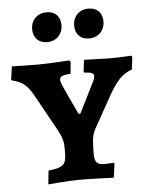

<svg xmlns="http://www.w3.org/2000/svg" viewBox="-52 -760 626 811"><g transform="rotate(-5 260.5 -354.5)"><path d="M168 -591C207 -591 234 -619 234 -658C234 -693 213 -717 176 -717C136 -717 109 -689 109 -651C109 -616 130 -591 168 -591ZM346 -591C385 -591 412 -619 412 -658C412 -693 391 -717 353 -717C314 -717 287 -689 287 -651C287 -616 307 -591 346 -591ZM120 8C120 8 207 0 255 0C299 0 398 4 398 4L406 -55L403 -59C403 -59 380 -57 362 -57C331 -57 322 -70 322 -107C323 -156 323 -178 337 -206L415 -346C447 -401 470 -429 514 -445L520 -497L517 -503C517 -503 468 -500 430 -500C392 -500 342 -503 316 -503L310 -453L313 -449C341 -448 353 -443 353 -432C353 -423 348 -410 340 -396L281 -278H273C263 -302 208 -410 208 -426C208 -442 220 -448 254 -449L259 -498L254 -506C254 -506 161 -500 120 -500C88 -500 10 -502 10 -502L2 -447L5 -443C54 -431 73 -410 96 -368L179 -218C197 -185 202 -166 202 -141V-120C202 -70 191 -57 126 -50Z"/></g></svg>

Font: Alegreya SC
Style: Bold
Weight: 700
Designer: Juan Pablo del Peral
Foundry: Huerta Tipografica
Version: Version 2.007;PS 002.007;hotconv 1.0.88;makeotf.lib2.5.64775